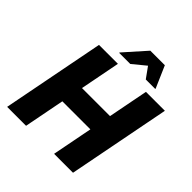

<svg xmlns="http://www.w3.org/2000/svg" viewBox="-243 -1102 1271 1271"><g transform="rotate(45 392.0 -466.5)"><path d="M606.8 -720H784L644 0H466.8ZM204.4 0H27.2L167.2 -720H344.4ZM578.4 -284.4H198.4L228.4 -438.4H608.4ZM299.2 -777.2V-781.2L434.5 -933.2H570.5L636.8 -781.2V-777.2H548L494.1 -852.2L402.8 -777.2Z"/></g></svg>

Font: Kufam
Style: Italic
Weight: 400
Italic angle: -11°
Designer: Artur Schmal
Foundry: Original Type
Version: Version 1.301; ttfautohint (v1.8.3)